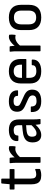

<svg xmlns="http://www.w3.org/2000/svg" viewBox="1160 -1820 671 3031"><g transform="rotate(-90 1495.5 -304.5)"><path d="M241 11Q191 11 160 -6Q129 -23 115 -58Q101 -93 101 -149V-411H29Q19 -411 19 -420V-479Q19 -488 29 -488H103L114 -610Q115 -620 125 -620H182Q191 -620 191 -610L192 -488H332Q342 -488 342 -479V-420Q342 -411 332 -411H192V-152Q192 -106 208 -87Q224 -68 261 -68Q280 -68 298.5 -72.5Q317 -77 332 -84Q344 -87 344 -76V-17Q344 -8 336 -5Q318 2 294 6.5Q270 11 241 11Z M451 0Q441 0 441 -10V-369Q441 -398 440 -425.5Q439 -453 435 -478Q434 -488 445 -488H510Q519 -488 521 -480Q524 -460 526 -436Q528 -412 528 -393L532 -348V-10Q532 0 523 0ZM522 -312 518 -397Q538 -424 563.5 -448Q589 -472 616.5 -486Q644 -500 669 -500Q686 -500 695 -497Q704 -494 704 -486Q705 -466 704.5 -444Q704 -422 701 -403Q701 -392 690 -394Q683 -396 674.5 -397Q666 -398 657 -398Q633 -398 609 -387Q585 -376 563 -357Q541 -338 522 -312Z M1060 0Q1051 0 1049 -12Q1047 -24 1044 -49.5Q1041 -75 1040 -97L1035 -128V-338Q1035 -386 1017 -405Q999 -424 954 -424Q872 -424 872 -360Q873 -350 864 -350H795Q785 -350 784 -366Q780 -428 826 -463.5Q872 -499 957 -500Q1043 -500 1084.5 -461Q1126 -422 1126 -338V-121Q1126 -87 1127.5 -59.5Q1129 -32 1132 -11Q1134 0 1123 0ZM878 11Q823 11 793 -24Q763 -59 763 -125Q763 -175 782 -207.5Q801 -240 843.5 -258.5Q886 -277 955 -283L1048 -292V-229L961 -222Q900 -216 876.5 -196Q853 -176 853 -133Q853 -99 866 -81.5Q879 -64 907 -64Q938 -64 971 -85.5Q1004 -107 1052 -161L1055 -92Q1007 -38 966 -13.5Q925 11 878 11Z M1415 11Q1326 11 1283 -27.5Q1240 -66 1242 -145Q1242 -154 1252 -154H1321Q1330 -154 1330 -146Q1330 -103 1350.5 -83Q1371 -63 1416 -63Q1461 -63 1483 -79Q1505 -95 1505 -126Q1505 -149 1492 -165Q1479 -181 1448 -195L1340 -244Q1291 -266 1269 -295Q1247 -324 1247 -370Q1247 -435 1288.5 -467.5Q1330 -500 1412 -500Q1498 -500 1542 -464.5Q1586 -429 1585 -364Q1585 -355 1575 -355H1506Q1496 -355 1496 -369Q1497 -396 1476 -411Q1455 -426 1415 -426Q1376 -426 1357 -412.5Q1338 -399 1338 -371Q1338 -348 1349.5 -336Q1361 -324 1394 -309L1501 -260Q1551 -237 1573.5 -207Q1596 -177 1596 -130Q1596 -62 1550 -25.5Q1504 11 1415 11Z M1887 11Q1792 11 1742.5 -34Q1693 -79 1693 -169V-308Q1693 -402 1742.5 -451Q1792 -500 1886 -500Q1982 -500 2031 -452Q2080 -404 2080 -312V-234Q2080 -224 2070 -224H1782V-182Q1782 -121 1807.5 -93.5Q1833 -66 1890 -66Q1935 -66 1958.5 -82Q1982 -98 1981 -128Q1981 -139 1991 -139H2061Q2069 -139 2071 -130Q2074 -63 2025.5 -26Q1977 11 1887 11ZM1782 -293H1990V-308Q1990 -368 1964.5 -396Q1939 -424 1887 -424Q1834 -424 1808 -395Q1782 -366 1782 -308Z M2211 0Q2201 0 2201 -10V-369Q2201 -398 2200 -425.5Q2199 -453 2195 -478Q2194 -488 2205 -488H2270Q2279 -488 2281 -480Q2284 -460 2286 -436Q2288 -412 2288 -393L2292 -348V-10Q2292 0 2283 0ZM2282 -312 2278 -397Q2298 -424 2323.5 -448Q2349 -472 2376.5 -486Q2404 -500 2429 -500Q2446 -500 2455 -497Q2464 -494 2464 -486Q2465 -466 2464.5 -444Q2464 -422 2461 -403Q2461 -392 2450 -394Q2443 -396 2434.5 -397Q2426 -398 2417 -398Q2393 -398 2369 -387Q2345 -376 2323 -357Q2301 -338 2282 -312Z M2735 11Q2639 11 2587.5 -37.5Q2536 -86 2536 -182V-307Q2536 -403 2587 -451.5Q2638 -500 2735 -500Q2832 -500 2883.5 -451.5Q2935 -403 2935 -307V-182Q2935 -86 2884 -37.5Q2833 11 2735 11ZM2735 -69Q2791 -69 2817.5 -98.5Q2844 -128 2844 -189V-300Q2844 -361 2817.5 -390.5Q2791 -420 2735 -420Q2679 -420 2652.5 -390.5Q2626 -361 2626 -300V-189Q2626 -128 2652.5 -98.5Q2679 -69 2735 -69Z"/></g></svg>

Font: Sofia Sans Semi Condensed Medium
Style: Regular
Weight: 500
Designer: Botio Nikoltchev, Ani Petrova
Foundry: lettersoup
Version: Version 4.100